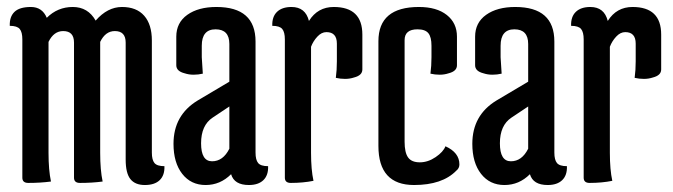

<svg xmlns="http://www.w3.org/2000/svg" viewBox="-20 -520 1928 550"><path d="M119 -82Q119 -33 126 0Q96 4 61 4Q44 4 44 -11V-407Q44 -428 36.5 -437Q29 -446 8 -446Q7 -472 21.5 -486Q36 -500 68.5 -500Q101 -500 114 -469Q145 -500 188.5 -500Q232 -500 254 -461Q288 -500 329.5 -500Q371 -500 393 -475Q415 -450 415 -404V-83Q415 -62 422.5 -53Q430 -44 451 -44Q452 -18 437.5 -4Q423 10 395 10Q367 10 353.5 -7Q340 -24 340 -63V-398Q340 -431 309 -431Q282 -431 267 -400V-82Q267 -33 274 0Q244 4 209 4Q192 4 192 -11V-398Q192 -431 161 -431Q134 -431 119 -400Z M589 -183Q556 -161 556 -109.5Q556 -58 587.5 -58Q619 -58 637 -94V-215ZM600 -500Q712 -500 712 -401V-83Q712 -62 719.5 -53Q727 -44 748 -44Q749 -18 734.5 -4Q720 10 693 10Q651 10 642 -21Q611 10 569 10Q527 10 502 -22Q477 -54 477 -108Q477 -190 546 -232L637 -286V-394Q637 -436 597.5 -436Q558 -436 558 -389V-356L561 -309Q548 -306 534.5 -306Q521 -306 509 -310Q485 -316 485 -333V-415Q485 -455 516.5 -477.5Q548 -500 600 -500Z M871 -82Q871 -34 878 -2Q848 4 813 4Q796 4 796 -11V-407Q796 -428 788.5 -437Q781 -446 760 -446Q759 -472 773.5 -486Q788 -500 815 -500Q855 -500 865 -460Q890 -500 936 -500Q1018 -500 1018 -421V-321Q1018 -304 994 -298Q982 -294 968.5 -294Q955 -294 942 -297Q945 -319 945 -344V-395Q945 -428 915 -428Q901 -428 889 -415Q877 -402 871 -386Z M1256 -101Q1296 -83 1296 -49Q1296 -38 1287 -31Q1247 10 1166 10Q1064 10 1064 -102V-402Q1064 -500 1180 -500Q1231 -500 1260 -477Q1289 -454 1289 -415V-333Q1289 -316 1265 -310Q1253 -306 1239.5 -306Q1226 -306 1213 -309Q1216 -331 1216 -356V-389Q1216 -414 1207 -425Q1198 -436 1176 -436Q1139 -436 1139 -405V-114Q1139 -83 1149 -69Q1159 -55 1182.5 -55Q1206 -55 1228 -70Q1250 -85 1256 -101Z M1445 -183Q1412 -161 1412 -109.5Q1412 -58 1443.5 -58Q1475 -58 1493 -94V-215ZM1456 -500Q1568 -500 1568 -401V-83Q1568 -62 1575.5 -53Q1583 -44 1604 -44Q1605 -18 1590.5 -4Q1576 10 1549 10Q1507 10 1498 -21Q1467 10 1425 10Q1383 10 1358 -22Q1333 -54 1333 -108Q1333 -190 1402 -232L1493 -286V-394Q1493 -436 1453.5 -436Q1414 -436 1414 -389V-356L1417 -309Q1404 -306 1390.5 -306Q1377 -306 1365 -310Q1341 -316 1341 -333V-415Q1341 -455 1372.5 -477.5Q1404 -500 1456 -500Z M1727 -82Q1727 -34 1734 -2Q1704 4 1669 4Q1652 4 1652 -11V-407Q1652 -428 1644.5 -437Q1637 -446 1616 -446Q1615 -472 1629.5 -486Q1644 -500 1671 -500Q1711 -500 1721 -460Q1746 -500 1792 -500Q1874 -500 1874 -421V-321Q1874 -304 1850 -298Q1838 -294 1824.5 -294Q1811 -294 1798 -297Q1801 -319 1801 -344V-395Q1801 -428 1771 -428Q1757 -428 1745 -415Q1733 -402 1727 -386Z"/></svg>

Font: el_Medula One
Style: Regular
Weight: 400
Designer: Luciano Vergara
Foundry: Luciano Vergara
Version: Version 1.002 August 17, 2020